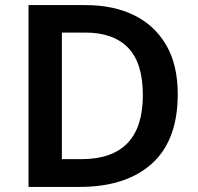

<svg xmlns="http://www.w3.org/2000/svg" viewBox="-20 -734 777 754"><path d="M678 -364Q678 -183 576.5 -91.5Q475 0 293 0H92V-714H315Q426 -714 507 -674Q588 -634 633 -556.5Q678 -479 678 -364ZM541 -360Q541 -487 483 -546.5Q425 -606 316 -606H223V-109H299Q541 -109 541 -360Z"/></svg>

Font: Noto Sans Lisu SemiBold
Style: Regular
Weight: 600
Designer: Monotype Design Team. David Williams.
Foundry: Monotype Imaging Inc.
Version: Version 2.102; ttfautohint (v1.8.4.7-5d5b)